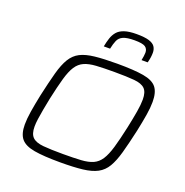

<svg xmlns="http://www.w3.org/2000/svg" viewBox="-158 -1054 1157 1204"><g transform="rotate(20 421.0 -452.0)"><path d="M373 8Q263 8 200 -3Q137 -14 110.5 -45.5Q84 -77 84 -140Q84 -177 92 -227.5Q100 -278 114 -345Q135 -440 152.5 -504Q170 -568 193.5 -606.5Q217 -645 254 -664Q291 -683 350.5 -689.5Q410 -696 499 -696Q612 -696 675 -685Q738 -674 763.5 -642Q789 -610 789 -546Q789 -508 781 -458.5Q773 -409 759 -343Q738 -249 720.5 -186.5Q703 -124 680 -85Q657 -46 619.5 -26Q582 -6 522.5 1Q463 8 373 8ZM373 -47Q444 -47 492.5 -50Q541 -53 572 -67Q603 -81 623.5 -112.5Q644 -144 660.5 -200Q677 -256 696 -344Q710 -410 718 -457.5Q726 -505 726 -539Q726 -589 704 -610.5Q682 -632 632.5 -636.5Q583 -641 500 -641Q427 -641 379 -638Q331 -635 299.5 -621Q268 -607 247.5 -575.5Q227 -544 211 -488Q195 -432 176 -344Q167 -300 160.5 -264Q154 -228 150 -199.5Q146 -171 146 -148Q146 -99 168.5 -77.5Q191 -56 240.5 -51.5Q290 -47 373 -47ZM382 -769Q388 -800 396.5 -826Q405 -852 421.5 -871.5Q438 -891 469 -901.5Q500 -912 550 -912Q604 -912 633 -903Q662 -894 673.5 -877Q685 -860 685 -836Q685 -821 682.5 -804Q680 -787 675 -769H634Q637 -784 639 -797.5Q641 -811 641 -821Q641 -846 623 -858.5Q605 -871 551 -871Q501 -871 476 -860Q451 -849 441 -826Q431 -803 424 -769Z"/></g></svg>

Font: Saira Expanded Light
Style: Italic
Weight: 300
Width: 7
Italic angle: -12°
Designer: Hector Gatti with collaboration of the Omnibus-Type team
Foundry: Omnibus-Type
Version: Version 1.101